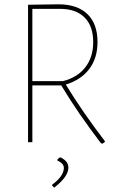

<svg xmlns="http://www.w3.org/2000/svg" viewBox="-20 -659 558 890"><path d="M251 -639Q338 -639 385 -594Q432 -549 432 -464Q432 -390 394 -339.5Q356 -289 285 -267Q363 -139 466 -5V-1Q461 4 454 7L448 5Q341 -135 264 -263H130V0H110V-637ZM258 -618H130V-283H272Q339 -300 375.5 -347Q412 -394 412 -464Q412 -538 372 -578Q332 -618 258 -618ZM259 70Q297 87 297 118Q297 160 231 211L221 200L222 197Q276 157 276 119Q276 99 246 85V81Q251 74 259 70Z"/></svg>

Font: Alegreya Sans Thin
Style: Regular
Weight: 100
Designer: Juan Pablo del Peral
Foundry: Huerta Tipografica
Version: Version 2.007